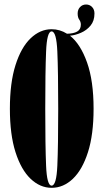

<svg xmlns="http://www.w3.org/2000/svg" viewBox="-20 -844 471 874"><path d="M215 11Q162.5 11 119.2 -30.2Q76 -71.5 50.5 -151.5Q25 -231.5 25 -349Q25 -467 50.5 -547.5Q76 -628 119.2 -669.5Q162.5 -711 215 -711Q252.5 -711 285 -690.5Q315 -691 331.5 -700.5Q348 -710 348 -732Q348 -744.5 340.8 -754.5Q333.5 -764.5 333.5 -782.5Q333.5 -800.5 344.5 -812Q355.5 -823.5 372 -823.5Q388 -823.5 399 -812.2Q410 -801 410 -782.5Q410 -749 392.2 -727.5Q374.5 -706 348.5 -694.8Q322.5 -683.5 298.5 -681.5Q346.5 -643.5 376.2 -559.8Q406 -476 406 -349Q406 -231.5 380.5 -151.5Q355 -71.5 311.8 -30.2Q268.5 11 215 11ZM215 1Q237 1 241 -89.8Q245 -180.5 245 -349Q245 -517.5 241 -609.2Q237 -701 215 -701Q193.5 -701 189.8 -609.2Q186 -517.5 186 -349Q186 -180.5 189.8 -89.8Q193.5 1 215 1Z"/></svg>

Font: Imbue 100pt Black
Style: Regular
Weight: 900
Designer: Tyler Finck
Foundry: Etcetera Type Company
Version: Version 1.102; ttfautohint (v1.8.3)